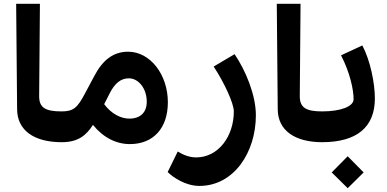

<svg xmlns="http://www.w3.org/2000/svg" viewBox="-20 -748 2037 1010"><path d="M304 0 323 -12V-150L304 -162C221 -162 185 -180 186 -244L190 -728H65L70 -174C70 -62 160 0 304 0Z M285 -12 305 0C390 0 433 -35 469 -91C523 -24 592 10 663 10C787 10 863 -74 863 -210C863 -356 770 -476 654 -476C575 -476 520 -431 477 -350L429 -260C388 -182 368 -162 304 -162L285 -150ZM528 -200 558 -259C585 -311 616 -336 658 -336C709 -336 752 -282 752 -213C752 -156 718 -124 660 -124C616 -124 566 -149 528 -200Z M1029 230C1210 230 1326 54 1326 -142C1326 -248 1272 -378 1214 -463L1104 -398C1161 -311 1210 -204 1210 -162C1210 -30 1128 80 1012 80C971 80 938 63 915 49L862 157C890 185 956 230 1029 230Z M1675 0 1694 -12V-150L1675 -162C1592 -162 1556 -180 1557 -244L1561 -728H1436L1441 -174C1441 -62 1531 0 1675 0Z M1674 0C1857 0 1952 -79 1952 -230C1952 -310 1928 -430 1886 -509L1774 -457C1821 -366 1840 -277 1840 -226C1840 -188 1773 -162 1674 -162L1656 -150V-12ZM1725 159 1809 242 1893 159 1809 74Z"/></svg>

Font: Wafeq
Style: Bold
Weight: 700
Designer: Rasmus Andersson & Azza Alameddine
Foundry: Google & TypeTogether
Version: Version 3.000;FEAKit 1.0